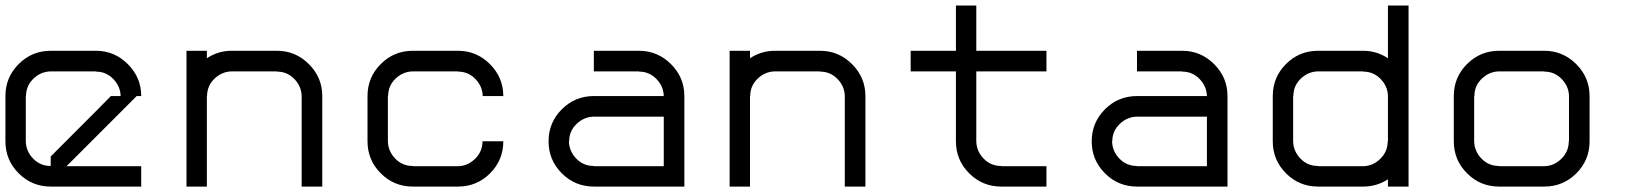

<svg xmlns="http://www.w3.org/2000/svg" viewBox="-20 -687 6040 707"><path d="M225 -75H500V0H166.7Q97.5 0 48.8 -48.8Q0 -97.5 0 -166.7V-333.3Q0 -402.5 48.8 -451.2Q97.5 -500 166.7 -500H333.3Q401.7 -500 450.8 -450.8Q500 -401.7 500 -333.3H483.3L316.7 -166.7ZM166.7 -75.8V-110.8Q196.7 -140.8 333.3 -277.5L388.3 -333.3H424.2Q423.3 -369.2 397.1 -396.2Q370.8 -423.3 333.3 -423.3V-424.2H166.7Q130 -423.3 102.9 -397.1Q75.8 -370.8 75.8 -333.3H75V-166.7Q75.8 -130 102.1 -102.9Q128.3 -75.8 166.7 -75.8Z M741.7 0H666.7V-500H741.7V-472.5Q783.3 -500 833.3 -500H1000Q1068.3 -500 1117.5 -450.8Q1166.7 -401.7 1166.7 -333.3V0H1090.8V-333.3Q1090 -369.2 1063.8 -396.2Q1037.5 -423.3 1000 -423.3V-424.2H833.3Q796.7 -423.3 769.6 -397.1Q742.5 -370.8 742.5 -333.3H741.7Z M1757.5 -333.3Q1756.7 -369.2 1730.4 -396.2Q1704.2 -423.3 1666.7 -423.3V-424.2H1500Q1463.3 -423.3 1436.2 -397.1Q1409.2 -370.8 1409.2 -333.3H1408.3V-166.7Q1409.2 -130 1435.4 -102.9Q1461.7 -75.8 1500 -75.8V-75H1666.7Q1702.5 -75.8 1729.6 -102.5Q1756.7 -129.2 1756.7 -166.7H1833.3Q1833.3 -97.5 1784.6 -48.8Q1735.8 0 1666.7 0H1500Q1430.8 0 1382.1 -48.8Q1333.3 -97.5 1333.3 -166.7V-333.3Q1333.3 -402.5 1382.1 -451.2Q1430.8 -500 1500 -500H1666.7Q1735 -500 1784.2 -450.8Q1833.3 -401.7 1833.3 -333.3Z M2500 0H2166.7Q2097.5 0 2048.8 -48.8Q2000 -97.5 2000 -166.7Q2000 -235.8 2048.8 -284.6Q2097.5 -333.3 2166.7 -333.3H2424.2Q2423.3 -369.2 2397.1 -396.2Q2370.8 -423.3 2333.3 -423.3V-424.2H2166.7V-500H2333.3Q2401.7 -500 2450.8 -450.8Q2500 -401.7 2500 -333.3ZM2424.2 -75V-257.5H2166.7Q2130 -256.7 2102.9 -230.4Q2075.8 -204.2 2075.8 -166.7H2075Q2075.8 -130 2102.1 -102.9Q2128.3 -75.8 2166.7 -75.8V-75Z M2741.7 0H2666.7V-500H2741.7V-472.5Q2783.3 -500 2833.3 -500H3000Q3068.3 -500 3117.5 -450.8Q3166.7 -401.7 3166.7 -333.3V0H3090.8V-333.3Q3090 -369.2 3063.8 -396.2Q3037.5 -423.3 3000 -423.3V-424.2H2833.3Q2796.7 -423.3 2769.6 -397.1Q2742.5 -370.8 2742.5 -333.3H2741.7Z M3666.7 0Q3597.5 0 3548.8 -48.8Q3500 -97.5 3500 -166.7V-424.2H3333.3V-500H3500V-666.7H3575V-500H3833.3V-424.2H3575V-166.7Q3575.8 -130 3602.1 -102.9Q3628.3 -75.8 3666.7 -75.8V-75H3833.3V0Z M4500 0H4166.7Q4097.5 0 4048.8 -48.8Q4000 -97.5 4000 -166.7Q4000 -235.8 4048.8 -284.6Q4097.5 -333.3 4166.7 -333.3H4424.2Q4423.3 -369.2 4397.1 -396.2Q4370.8 -423.3 4333.3 -423.3V-424.2H4166.7V-500H4333.3Q4401.7 -500 4450.8 -450.8Q4500 -401.7 4500 -333.3ZM4424.2 -75V-257.5H4166.7Q4130 -256.7 4102.9 -230.4Q4075.8 -204.2 4075.8 -166.7H4075Q4075.8 -130 4102.1 -102.9Q4128.3 -75.8 4166.7 -75.8V-75Z M5000 -75Q5035.8 -75.8 5062.9 -102.5Q5090 -129.2 5090 -166.7H5090.8V-333.3Q5090 -369.2 5063.8 -396.2Q5037.5 -423.3 5000 -423.3V-424.2H4833.3Q4796.7 -423.3 4769.6 -397.1Q4742.5 -370.8 4742.5 -333.3H4741.7V-166.7Q4742.5 -130 4768.8 -102.9Q4795 -75.8 4833.3 -75.8V-75ZM5000 0H4833.3Q4764.2 0 4715.4 -48.8Q4666.7 -97.5 4666.7 -166.7V-333.3Q4666.7 -402.5 4715.4 -451.2Q4764.2 -500 4833.3 -500H5000Q5049.2 -500 5090.8 -472.5V-666.7H5166.7V0H5090.8V-26.7Q5049.2 0 5000 0Z M5666.7 -75Q5702.5 -75.8 5729.6 -102.5Q5756.7 -129.2 5756.7 -166.7H5757.5V-333.3Q5756.7 -369.2 5730.4 -396.2Q5704.2 -423.3 5666.7 -423.3V-424.2H5500Q5463.3 -423.3 5436.2 -397.1Q5409.2 -370.8 5409.2 -333.3H5408.3V-166.7Q5409.2 -130 5435.4 -102.9Q5461.7 -75.8 5500 -75.8V-75ZM5666.7 0H5500Q5430.8 0 5382.1 -48.8Q5333.3 -97.5 5333.3 -166.7V-333.3Q5333.3 -402.5 5382.1 -451.2Q5430.8 -500 5500 -500H5666.7Q5735 -500 5784.2 -450.8Q5833.3 -401.7 5833.3 -333.3V-166.7Q5833.3 -97.5 5784.6 -48.8Q5735.8 0 5666.7 0Z"/></svg>

Font: 0xA000-Squareish-Mono
Style: Squareish-Mono
Weight: 400
Version: Version 0.1